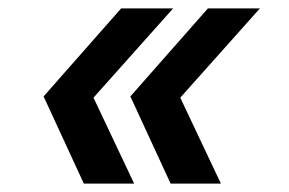

<svg xmlns="http://www.w3.org/2000/svg" viewBox="-20 -501 690 458"><path d="M180 -63 84 -271 269 -481H393L203 -268L300 -63ZM387 -63 291 -271 476 -481H600L410 -268L507 -63Z"/></svg>

Font: Azeret Mono Thin Medium
Style: Italic
Weight: 500
Italic angle: -12°
Version: Version 1.002